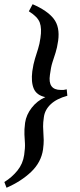

<svg xmlns="http://www.w3.org/2000/svg" viewBox="-57 -738 373 899"><path d="M258.3 -289.6Q208 -275.9 180.4 -249.8Q152.8 -223.6 148.4 -189.5Q144.5 -163.1 144.8 -145.8Q145 -128.4 146.2 -114Q147.5 -99.6 147.7 -82Q147.9 -64.5 144.5 -38.1Q135.7 22 88.9 66.7Q42 111.3 -26.4 141.1L-36.6 114.3Q-1 92.3 24.7 60.5Q50.3 28.8 56.2 -12.7Q61 -45.9 59.8 -66.7Q58.6 -87.4 57.4 -108.4Q56.2 -129.4 60.5 -163.1Q65.9 -200.7 91.6 -233.6Q117.2 -266.6 155.3 -283.2Q114.3 -292 101.1 -323Q87.9 -354 94.2 -404.3Q99.1 -438.5 106.7 -462.9Q114.3 -487.3 121.3 -509.5Q128.4 -531.7 132.3 -560.1Q139.2 -605 129.2 -632.3Q119.1 -659.7 78.1 -685.1L95.7 -718.3Q164.6 -688.5 194.3 -650.4Q224.1 -612.3 215.3 -547.4Q210.4 -513.7 203.1 -491.2Q195.8 -468.8 188.5 -446Q181.2 -423.3 176.8 -387.7Q166 -316.9 227.5 -316.9Q238.8 -316.9 240.5 -316.9Q242.2 -316.9 255.4 -319.8Z"/></svg>

Font: Dai Banna SIL
Style: Italic
Weight: 400
Italic angle: -11°
Designer: Victor Gaultney
Foundry: SIL International
Version: Version 4.000